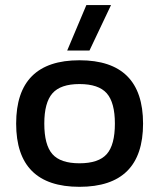

<svg xmlns="http://www.w3.org/2000/svg" viewBox="-20 -719 621 749"><path d="M242.2 -522 316.9 -699.2H413.1L329.1 -522ZM290 9.8Q43 9.8 43 -236.8Q43 -483.9 290 -483.9Q538.1 -483.9 538.1 -236.8Q538.1 9.8 290 9.8ZM290 -82Q364.7 -82 396.5 -117.9Q428.2 -153.8 428.2 -236.8Q428.2 -318.8 396.5 -355Q364.7 -391.1 290 -391.1Q216.3 -391.1 184.6 -355Q152.8 -318.8 152.8 -236.8Q152.8 -153.8 184.3 -117.9Q215.8 -82 290 -82Z"/></svg>

Font: Kanit
Style: Regular
Weight: 400
Designer: Katatrad Team
Foundry: CadsonDemak
Version: Version 1.000;PS 001.000;hotconv 1.0.88;makeotf.lib2.5.64775